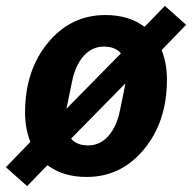

<svg xmlns="http://www.w3.org/2000/svg" viewBox="-54 -588 651 651"><path d="M38 43 -34 -21 49 -107Q31 -151 31 -207Q31 -349 108.5 -443Q186 -537 303 -537Q384 -537 436 -497L505 -568L577 -504L494 -418Q512 -374 512 -318Q512 -176 434.5 -82Q357 12 240 12Q159 12 107 -28ZM245 -95Q285 -95 313.5 -127Q342 -159 353 -215L366 -278L371 -305L187 -118Q206 -95 245 -95ZM298 -430Q258 -430 229.5 -398Q201 -366 190 -310L177 -247L171 -219L356 -407Q337 -430 298 -430Z"/></svg>

Font: Aneliza
Style: Bold Italic
Weight: 700
Italic angle: -11.31°
Designer: Mike Abbink, Paul van der Laan, Pieter van Rosmalen
Foundry: Bold Monday
Version: Version 3.0